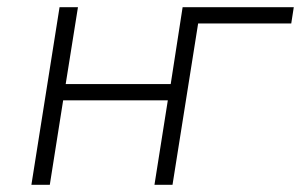

<svg xmlns="http://www.w3.org/2000/svg" viewBox="-20 -512 834 532"><path d="M67 0 145 -492H196L162 -279H453L486 -492H794L787 -447H529L458 0H408L445 -234H155L118 0Z"/></svg>

Font: Nunito Sans 7pt ExtraLight
Style: Italic
Weight: 250
Italic angle: -9°
Designer: Vernon Adams
Foundry: Vernon Adams
Version: Version 3.101;gftools[0.9.27]